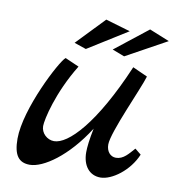

<svg xmlns="http://www.w3.org/2000/svg" viewBox="-66 -583 600 650"><g transform="rotate(10 234.5 -258.0)"><path d="M421 -110C403 -90 387 -68 361 -68C342 -68 328 -84 328 -108C328 -150 405 -315 417 -357L366 -380C277 -171 193 -87 145 -87C121 -87 100 -107 100 -131C100 -153 121 -249 183 -350L135 -371C115 -355 22 -177 22 -74C22 -17 40 6 78 6C124 6 204 -48 270 -152C262 -114 259 -86 259 -69C259 -23 283 7 321 7C360 7 418 -35 442 -93ZM333 -498 248 -523 156 -427 197 -413ZM469 -488 400 -516 287 -427 329 -411Z"/></g></svg>

Font: Marck Script
Style: Regular
Weight: 400
Designer: Denis Masharov, Marck Fogel
Foundry: Denis Masharov
Version: Version 1.002